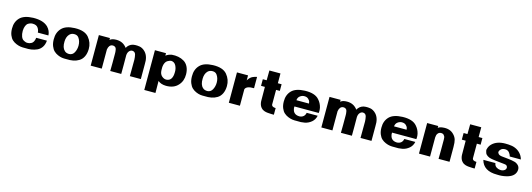

<svg xmlns="http://www.w3.org/2000/svg" viewBox="-1 -1094 5193 1875"><g transform="rotate(15 2595.5 -156.0)"><path d="M282 -125H390Q387 -85 368.5 -58Q350 -31 321.5 -18.5Q293 -6 264 -2Q235 2 202 0Q178 1 157 -2Q136 -5 112 -15Q88 -25 70.5 -41Q53 -57 41.5 -85.5Q30 -114 30 -152Q29 -219 71 -262Q112 -303 204 -306Q307 -308 355 -260Q389 -224 391 -178H284Q283 -204 267.5 -226Q252 -248 218 -249Q207 -250 196 -247.5Q185 -245 170.5 -237Q156 -229 147 -208Q138 -187 137 -157Q137 -123 146 -100Q155 -77 169.5 -68.5Q184 -60 194.5 -57Q205 -54 213 -55Q223 -55 229.5 -56.5Q236 -58 249 -64Q262 -70 270.5 -85.5Q279 -101 282 -125Z M558 -161Q556 -99 586 -72Q601 -56 632 -55Q667 -56 684 -88Q701 -120 701 -158Q701 -203 678 -235Q663 -256 634 -256Q604 -257 584 -236Q559 -209 558 -161ZM806 -151Q805 -106 789.5 -74.5Q774 -43 747 -26.5Q720 -10 688.5 -4Q657 2 619 0Q596 1 575.5 -2Q555 -5 531.5 -15.5Q508 -26 491 -42.5Q474 -59 462.5 -88Q451 -117 451 -156Q450 -225 491 -268Q531 -311 622 -314Q723 -317 765 -266.5Q807 -216 806 -151Z M1338 -270Q1377 -228 1373 -149Q1373 -148 1373 -74.5Q1373 -1 1373 0H1262Q1262 -3 1262.5 -81Q1263 -159 1263 -167Q1262 -181 1261 -192Q1260 -203 1256.5 -217Q1253 -231 1243.5 -238.5Q1234 -246 1219 -246Q1201 -244 1189 -229Q1177 -214 1175 -188Q1176 -176 1175.5 -90Q1175 -4 1175 1H1064Q1065 -2 1065 -80.5Q1065 -159 1065 -166Q1065 -168 1065 -172Q1065 -184 1064.5 -191.5Q1064 -199 1062 -211.5Q1060 -224 1055.5 -231Q1051 -238 1042 -242.5Q1033 -247 1020 -246Q986 -242 978 -194Q978 -41 978 0H866Q866 -121 866 -309H978Q978 -307 978 -300Q978 -293 978 -290Q996 -305 1026 -308Q1098 -315 1140 -269Q1146 -263 1151 -256Q1155 -265 1161 -272Q1189 -306 1234 -307Q1242 -308 1255 -307Q1268 -306 1280.5 -304Q1293 -302 1308.5 -293.5Q1324 -285 1338 -270Z M1677 -152Q1678 -187 1662.5 -217Q1647 -247 1614 -249Q1606 -248 1597 -245Q1588 -242 1576 -234.5Q1564 -227 1555.5 -210Q1547 -193 1545 -169Q1545 -165 1545 -154Q1545 -143 1545 -136Q1546 -97 1568.5 -77.5Q1591 -58 1614 -59Q1677 -62 1677 -152ZM1788 -160Q1789 -91 1748 -47Q1705 1 1626 0Q1575 -1 1545 -27Q1545 67 1546 94H1433Q1433 61 1433 -97.5Q1433 -256 1433 -308H1545Q1545 -306 1545 -301.5Q1545 -297 1545 -292.5Q1545 -288 1545 -283Q1568 -301 1604 -308Q1639 -311 1670 -305Q1701 -299 1728 -283Q1755 -267 1771 -235.5Q1787 -204 1788 -160Z M1955 -161Q1953 -99 1983 -72Q1998 -56 2029 -55Q2064 -56 2081 -88Q2098 -120 2098 -158Q2098 -203 2075 -235Q2060 -256 2031 -256Q2001 -257 1981 -236Q1956 -209 1955 -161ZM2203 -151Q2202 -106 2186.5 -74.5Q2171 -43 2144 -26.5Q2117 -10 2085.5 -4Q2054 2 2016 0Q1993 1 1972.5 -2Q1952 -5 1928.5 -15.5Q1905 -26 1888 -42.5Q1871 -59 1859.5 -88Q1848 -117 1848 -156Q1847 -225 1888 -268Q1928 -311 2019 -314Q2120 -317 2162 -266.5Q2204 -216 2203 -151Z M2375 -255Q2383 -270 2395 -282Q2407 -294 2418 -299.5Q2429 -305 2440.5 -308.5Q2452 -312 2457 -313Q2462 -314 2464 -314V-200Q2388 -202 2375 -166Q2375 -93 2375 1H2263Q2263 -193 2263 -306H2375Q2375 -306 2375 -255Z M2676 -91Q2679 -68 2718 -67V0Q2716 0 2702.5 0Q2689 0 2686 -0.5Q2683 -1 2671 -1.5Q2659 -2 2655 -2.5Q2651 -3 2640.5 -4.5Q2630 -6 2625.5 -8Q2621 -10 2613 -13Q2605 -16 2600 -20Q2595 -24 2589.5 -29.5Q2584 -35 2580 -41Q2566 -63 2564 -94Q2563 -117 2563 -240H2524V-307H2563Q2564 -368 2564 -406H2676Q2676 -365 2676 -307H2714V-240H2676Q2676 -98 2676 -91Z M2964 -252Q2940 -254 2918 -238.5Q2896 -223 2894 -194H3021Q3021 -201 3018 -212.5Q3015 -224 3001 -237.5Q2987 -251 2964 -252ZM3023 -101H3134Q3126 -61 3096.5 -36Q3067 -11 3030 -3.5Q2993 4 2949 1Q2925 2 2904 -1Q2883 -4 2859.5 -14Q2836 -24 2818.5 -40Q2801 -56 2789.5 -84.5Q2778 -113 2778 -151Q2777 -218 2819 -261Q2860 -302 2951 -305Q3054 -308 3096 -258Q3124 -227 3134 -186Q3136 -178 3137 -169Q3138 -160 3138 -153.5Q3138 -147 3137.5 -141Q3137 -135 3137 -132V-130H2891Q2889 -113 2895 -94Q2901 -75 2911 -67Q2928 -50 2962 -49Q3013 -52 3023 -101Z M3670 -270Q3709 -228 3705 -149Q3705 -148 3705 -74.5Q3705 -1 3705 0H3594Q3594 -3 3594.5 -81Q3595 -159 3595 -167Q3594 -181 3593 -192Q3592 -203 3588.5 -217Q3585 -231 3575.5 -238.5Q3566 -246 3551 -246Q3533 -244 3521 -229Q3509 -214 3507 -188Q3508 -176 3507.5 -90Q3507 -4 3507 1H3396Q3397 -2 3397 -80.5Q3397 -159 3397 -166Q3397 -168 3397 -172Q3397 -184 3396.5 -191.5Q3396 -199 3394 -211.5Q3392 -224 3387.5 -231Q3383 -238 3374 -242.5Q3365 -247 3352 -246Q3318 -242 3310 -194Q3310 -41 3310 0H3198Q3198 -121 3198 -309H3310Q3310 -307 3310 -300Q3310 -293 3310 -290Q3328 -305 3358 -308Q3430 -315 3472 -269Q3478 -263 3483 -256Q3487 -265 3493 -272Q3521 -306 3566 -307Q3574 -308 3587 -307Q3600 -306 3612.5 -304Q3625 -302 3640.5 -293.5Q3656 -285 3670 -270Z M3951 -252Q3927 -254 3905 -238.5Q3883 -223 3881 -194H4008Q4008 -201 4005 -212.5Q4002 -224 3988 -237.5Q3974 -251 3951 -252ZM4010 -101H4121Q4113 -61 4083.5 -36Q4054 -11 4017 -3.5Q3980 4 3936 1Q3912 2 3891 -1Q3870 -4 3846.5 -14Q3823 -24 3805.5 -40Q3788 -56 3776.5 -84.5Q3765 -113 3765 -151Q3764 -218 3806 -261Q3847 -302 3938 -305Q4041 -308 4083 -258Q4111 -227 4121 -186Q4123 -178 4124 -169Q4125 -160 4125 -153.5Q4125 -147 4124.5 -141Q4124 -135 4124 -132V-130H3878Q3876 -113 3882 -94Q3888 -75 3898 -67Q3915 -50 3949 -49Q4000 -52 4010 -101Z M4459 -269Q4479 -248 4486.5 -222.5Q4494 -197 4494 -149Q4494 -147 4494 -74Q4494 -1 4494 0H4383Q4384 -3 4384 -81Q4384 -159 4384 -166Q4384 -168 4384 -179Q4384 -190 4384 -196Q4384 -202 4383 -212Q4382 -222 4378.5 -228Q4375 -234 4370 -240Q4365 -246 4356.5 -248.5Q4348 -251 4337 -250Q4320 -248 4309 -233.5Q4298 -219 4297 -194Q4297 -51 4297 0H4185Q4185 -127 4185 -309H4297Q4297 -307 4297 -300Q4297 -293 4297 -290Q4312 -303 4340 -306Q4417 -316 4459 -269Z M4706 -91Q4709 -68 4748 -67V0Q4746 0 4732.5 0Q4719 0 4716 -0.5Q4713 -1 4701 -1.5Q4689 -2 4685 -2.5Q4681 -3 4670.5 -4.5Q4660 -6 4655.5 -8Q4651 -10 4643 -13Q4635 -16 4630 -20Q4625 -24 4619.5 -29.5Q4614 -35 4610 -41Q4596 -63 4594 -94Q4593 -117 4593 -240H4554V-307H4593Q4594 -368 4594 -406H4706Q4706 -365 4706 -307H4744V-240H4706Q4706 -98 4706 -91Z M5032 -237Q5016 -259 4987 -259Q4958 -259 4943 -242Q4933 -232 4930.5 -220.5Q4928 -209 4938.5 -197.5Q4949 -186 4975 -183Q4985 -182 5009 -179.5Q5033 -177 5046 -175.5Q5059 -174 5077.5 -171Q5096 -168 5109 -164Q5122 -160 5130 -154Q5171 -128 5158 -78Q5143 -25 5066 -7Q5021 4 4975 1Q4836 2 4808 -104H4930Q4934 -77 4952.5 -65Q4971 -53 4988 -52Q5014 -48 5035 -62Q5045 -69 5048.5 -81Q5052 -93 5045 -104Q5038 -115 5019 -117Q5019 -117 5001.5 -119Q4984 -121 4963.5 -123Q4943 -125 4920 -128Q4897 -131 4886 -133Q4859 -137 4841.5 -149Q4824 -161 4819 -173Q4814 -185 4812 -197Q4810 -209 4813 -214Q4820 -244 4842 -266Q4889 -313 4975 -313Q4977 -313 4991 -312.5Q5005 -312 5008 -312Q5083 -309 5126 -264Q5151 -239 5161 -202H5049Q5043 -223 5032 -237Z"/></g></svg>

Font: RIT Keram
Style: Bold
Weight: 700
Designer: Sanesh MV
Version: Version 1.0